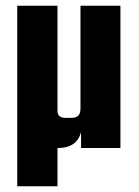

<svg xmlns="http://www.w3.org/2000/svg" viewBox="-20 -515 484 668"><path d="M260 -495H399V0H262V-56Q248 0 181 0H180V133H40V-495H180V-130Q180 -105 207 -105H230Q260 -105 260 -137Z"/></svg>

Font: Teko Semibold
Style: Regular
Weight: 600
Designer: Manushi Parikh, Jonny Pinhorn
Foundry: Indian Type Foundry
Version: Version 1.105;PS 1.0;hotconv 1.0.78;makeotf.lib2.5.61930; tt